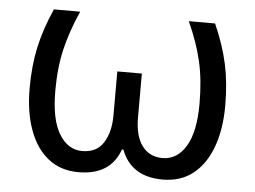

<svg xmlns="http://www.w3.org/2000/svg" viewBox="-44 -591 870 655"><g transform="rotate(5 391.0 -263.0)"><path d="M247 10Q185 10 142.5 -24Q100 -58 78 -119Q56 -180 56 -260Q56 -338 70 -402Q84 -466 115 -536H205Q174 -466 159 -402.5Q144 -339 144 -259Q144 -162 174 -112.5Q204 -63 253 -63Q303 -63 326 -100Q349 -137 349 -193V-344H433V-193Q433 -131 458 -97Q483 -63 528 -63Q578 -63 608 -112.5Q638 -162 638 -259Q638 -339 623.5 -402.5Q609 -466 577 -536H667Q698 -466 712 -402Q726 -338 726 -260Q726 -180 704 -119Q682 -58 639.5 -24Q597 10 535 10Q427 10 393 -80H388Q356 10 247 10Z"/></g></svg>

Font: uguzrati15
Style: Book
Weight: 400
Designer: Jelle Bosma - Monotype Design Team, Universal Thirst
Foundry: Monotype Imaging Inc.
Version: Version 2.106